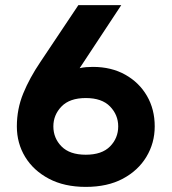

<svg xmlns="http://www.w3.org/2000/svg" viewBox="-20 -720 672 752"><path d="M316 12Q232 12 171.5 -20Q111 -52 78.5 -105.5Q46 -159 46 -225Q46 -293 71 -354Q96 -415 138 -477L287 -700H455L292 -453Q305 -456 318 -457Q331 -458 344 -458Q416 -458 470.5 -427.5Q525 -397 555.5 -344.5Q586 -292 586 -225Q586 -160 553.5 -106Q521 -52 461 -20Q401 12 316 12ZM316 -114Q379 -114 411 -146.5Q443 -179 443 -225Q443 -270 411 -303Q379 -336 316 -336Q253 -336 221 -303Q189 -270 189 -225Q189 -179 221 -146.5Q253 -114 316 -114Z"/></svg>

Font: MuseoModerno SemiBold
Style: Regular
Weight: 600
Designer: Pablo Cosgaya, Héctor Gatti, Marcela Romero, and the Authors of The MuseoModerno Project.
Foundry: Omnibus-Type Team
Version: Version 1.001